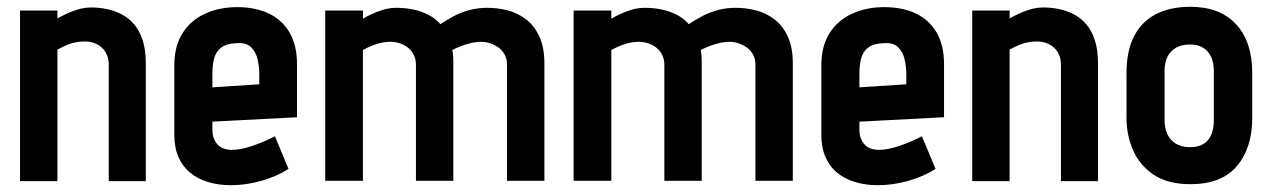

<svg xmlns="http://www.w3.org/2000/svg" viewBox="-20 -532 3737 565"><path d="M300 -343V1H409V-346Q409 -385 400 -413Q391 -441 375.5 -459.5Q360 -478 339.5 -489Q319 -500 296 -505Q273 -510 249 -510Q228 -510 208.5 -504Q189 -498 173.5 -490.5Q158 -483 149 -478V-501H39V1H149V-386Q165 -395 179 -400.5Q193 -406 205.5 -408Q218 -410 229 -410Q245 -410 258 -405Q271 -400 280.5 -391Q290 -382 295 -369.5Q300 -357 300 -343Z M605 -149V-174L854 -187V-343Q854 -399 832 -436.5Q810 -474 770.5 -492.5Q731 -511 678 -511Q626 -511 584 -492Q542 -473 517.5 -435Q493 -397 493 -340V-135Q493 -97 505.5 -69Q518 -41 540.5 -23Q563 -5 593.5 4Q624 13 659 13Q704 13 749.5 0Q795 -13 829 -35L789 -131Q758 -115 723.5 -103Q689 -91 662 -91Q649 -91 638 -95Q627 -99 620 -107Q613 -115 609 -125.5Q605 -136 605 -149ZM743 -313V-284L605 -275V-314Q605 -342 610.5 -361.5Q616 -381 631.5 -392.5Q647 -404 677 -405Q705 -407 719 -393Q733 -379 738 -357.5Q743 -336 743 -313Z M1472 -342V0H1582V-345Q1582 -393 1567 -425Q1552 -457 1527.5 -475.5Q1503 -494 1473.5 -501.5Q1444 -509 1414 -509Q1385 -509 1360 -502Q1335 -495 1314.5 -484Q1294 -473 1276 -461Q1260 -479 1238.5 -489.5Q1217 -500 1194 -504.5Q1171 -509 1147 -509Q1126 -509 1106.5 -503Q1087 -497 1071.5 -489.5Q1056 -482 1048 -477V-501H937V0H1048V-385Q1063 -393 1077 -398.5Q1091 -404 1104 -406.5Q1117 -409 1128 -409Q1144 -409 1158 -404Q1172 -399 1182 -390.5Q1192 -382 1198 -369.5Q1204 -357 1204 -342V0H1314V-345Q1314 -356 1313.5 -366Q1313 -376 1311 -385Q1327 -393 1342.5 -398.5Q1358 -404 1371.5 -406.5Q1385 -409 1394 -409Q1410 -409 1424 -404Q1438 -399 1449 -390.5Q1460 -382 1466 -369.5Q1472 -357 1472 -342Z M2203 -342V0H2313V-345Q2313 -393 2298 -425Q2283 -457 2258.5 -475.5Q2234 -494 2204.5 -501.5Q2175 -509 2145 -509Q2116 -509 2091 -502Q2066 -495 2045.5 -484Q2025 -473 2007 -461Q1991 -479 1969.5 -489.5Q1948 -500 1925 -504.5Q1902 -509 1878 -509Q1857 -509 1837.5 -503Q1818 -497 1802.5 -489.5Q1787 -482 1779 -477V-501H1668V0H1779V-385Q1794 -393 1808 -398.5Q1822 -404 1835 -406.5Q1848 -409 1859 -409Q1875 -409 1889 -404Q1903 -399 1913 -390.5Q1923 -382 1929 -369.5Q1935 -357 1935 -342V0H2045V-345Q2045 -356 2044.5 -366Q2044 -376 2042 -385Q2058 -393 2073.5 -398.5Q2089 -404 2102.5 -406.5Q2116 -409 2125 -409Q2141 -409 2155 -404Q2169 -399 2180 -390.5Q2191 -382 2197 -369.5Q2203 -357 2203 -342Z M2509 -149V-174L2758 -187V-343Q2758 -399 2736 -436.5Q2714 -474 2674.5 -492.5Q2635 -511 2582 -511Q2530 -511 2488 -492Q2446 -473 2421.5 -435Q2397 -397 2397 -340V-135Q2397 -97 2409.5 -69Q2422 -41 2444.5 -23Q2467 -5 2497.5 4Q2528 13 2563 13Q2608 13 2653.5 0Q2699 -13 2733 -35L2693 -131Q2662 -115 2627.5 -103Q2593 -91 2566 -91Q2553 -91 2542 -95Q2531 -99 2524 -107Q2517 -115 2513 -125.5Q2509 -136 2509 -149ZM2647 -313V-284L2509 -275V-314Q2509 -342 2514.5 -361.5Q2520 -381 2535.5 -392.5Q2551 -404 2581 -405Q2609 -407 2623 -393Q2637 -379 2642 -357.5Q2647 -336 2647 -313Z M3102 -343V1H3211V-346Q3211 -385 3202 -413Q3193 -441 3177.5 -459.5Q3162 -478 3141.5 -489Q3121 -500 3098 -505Q3075 -510 3051 -510Q3030 -510 3010.5 -504Q2991 -498 2975.5 -490.5Q2960 -483 2951 -478V-501H2841V1H2951V-386Q2967 -395 2981 -400.5Q2995 -406 3007.5 -408Q3020 -410 3031 -410Q3047 -410 3060 -405Q3073 -400 3082.5 -391Q3092 -382 3097 -369.5Q3102 -357 3102 -343Z M3665 -185V-317Q3665 -409 3617.5 -460.5Q3570 -512 3483 -512Q3422 -512 3380 -489.5Q3338 -467 3316.5 -424Q3295 -381 3295 -317V-185Q3295 -134 3314.5 -89.5Q3334 -45 3375.5 -17.5Q3417 10 3483 10Q3575 10 3620 -43.5Q3665 -97 3665 -185ZM3552 -323V-177Q3552 -155 3545 -137Q3538 -119 3522.5 -109Q3507 -99 3482 -99Q3456 -99 3439 -110Q3422 -121 3414.5 -139Q3407 -157 3407 -177V-323Q3407 -349 3416 -366Q3425 -383 3441.5 -392Q3458 -401 3482 -401Q3505 -401 3520.5 -391.5Q3536 -382 3544 -364.5Q3552 -347 3552 -323Z"/></svg>

Font: Advent Pro
Style: Bold
Weight: 700
Designer: VivaRado, Andreas Kalpakidis
Foundry: VivaRado, Andreas Kalpakidis
Version: Version 3.000